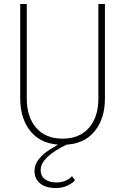

<svg xmlns="http://www.w3.org/2000/svg" viewBox="-20 -720 631 968"><path d="M343 168 358 188Q347 203 321 215.5Q295 228 263 228Q210 228 182 204.5Q154 181 154 142Q154 109 176 82Q198 55 232 33.5Q266 12 301 -6L318 8Q286 23 255.5 43Q225 63 205 87Q185 111 185 136Q185 169 208 184.5Q231 200 264 200Q291 200 311.5 190.5Q332 181 343 168ZM82 -700H115V-223Q115 -130 162.5 -75.5Q210 -21 295 -21Q381 -21 428.5 -75.5Q476 -130 476 -223V-700H509V-223Q509 -119 454 -54.5Q399 10 295 10Q192 10 137 -54.5Q82 -119 82 -223Z"/></svg>

Font: Jost* Thin
Style: Regular
Weight: 200
Version: Version 3.7